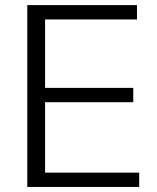

<svg xmlns="http://www.w3.org/2000/svg" viewBox="-20 -739 621 759"><path d="M87.9 -718.8H521.5V-662.1H158.2V-391.6H506.8V-335H158.2V-56.6H530.3V0H87.9Z"/></svg>

Font: Min Sans Light
Style: Regular
Weight: 300
Designer: Jinseong-Kim, NotoSansCJK, Nunito
Foundry: Jinseong-Kim
Version: Version 1.400;Glyphs 3.1.2 (3151)